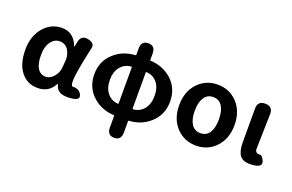

<svg xmlns="http://www.w3.org/2000/svg" viewBox="-108 -1125 2650 1741"><g transform="rotate(20 1217.0 -255.0)"><path d="M432 -76Q430 -85 428 -85Q426 -85 418 -71Q368 14 266.5 14Q165 14 104.5 -63Q44 -140 44 -275.5Q44 -411 119 -495Q189 -574 291 -574Q401 -574 445 -465Q450 -453 452 -453Q454 -453 456 -462L463 -499Q476 -573 546 -559Q615 -545 604 -495Q546 -234 546 -159Q546 -106 562 -107Q627 -109 649 -61Q672 -12 590 -3Q450 14 432 -76ZM300 -107Q342 -107 377 -147Q412 -187 416 -242L421 -311Q423 -341 414 -369Q388 -453 312 -453Q264 -453 231 -410Q194 -362 194 -277.5Q194 -193 222 -150Q250 -107 300 -107Z M1074 201Q1006 201 1006 126V15Q1006 9 1000 9Q882 3 799 -71Q708 -152 708 -280.5Q708 -409 799 -489Q882 -563 1000 -569Q1006 -569 1006 -575V-636Q1006 -711 1074 -711Q1141 -711 1141 -636V-575Q1141 -569 1147 -569Q1265 -563 1349 -490Q1439 -409 1439 -280.5Q1439 -152 1348 -71Q1264 4 1147 10Q1141 10 1141 16V126Q1141 201 1074 201ZM1001 -101Q1006 -101 1006 -106V-454Q1006 -459 1001 -459Q940 -456 899 -409Q858 -362 858 -280.5Q858 -199 899 -151.5Q940 -104 1001 -101ZM1141 -106Q1141 -101 1146 -101Q1207 -104 1248 -151.5Q1289 -199 1289 -281Q1289 -363 1249 -409.5Q1209 -456 1146 -459Q1141 -459 1141 -454Z M1607 -63Q1527 -146 1527 -280Q1527 -414 1607 -497Q1683 -574 1794 -574Q1905 -574 1981 -497Q2061 -414 2061 -280Q2061 -146 1981 -63Q1905 14 1794 14Q1683 14 1607 -63ZM1707 -152Q1737 -106 1794 -106Q1851 -106 1880.5 -152Q1910 -198 1910 -280Q1910 -362 1880.5 -408Q1851 -454 1794 -454Q1737 -454 1707 -407.5Q1677 -361 1677 -279.5Q1677 -198 1707 -152Z M2215 -33Q2184 -75 2184 -159V-485Q2184 -560 2258 -559Q2332 -558 2330 -483L2323 -190Q2322 -153 2322 -140Q2322 -127 2333 -116.5Q2344 -106 2368.5 -107.5Q2393 -109 2412 -60Q2432 -10 2352 1Q2250 14 2215 -33Z"/></g></svg>

Font: Resource Han Rounded JP
Style: Bold
Weight: 700
Designer: Cyano Hao (round all glyphs); Ryoko NISHIZUKA 西塚涼子 (kana, bopomofo & ideographs); Paul D. Hunt (Latin, Greek & Cyrillic)
Foundry: Cyano Hao
Version: 0.990